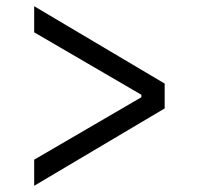

<svg xmlns="http://www.w3.org/2000/svg" viewBox="-20 -586 640 618"><path d="M90 -72 435 -273V-281L90 -482V-566L510 -317V-237L90 12Z"/></svg>

Font: IBM Plex Sans KR
Style: Regular
Weight: 400
Designer: Mike Abbink; Paul van der Laan; Pieter van Rosmalen; Wujin Sim; Chorong Kim; Dohee Lee;
Foundry: Sandoll Inc.
Version: Version 1.000